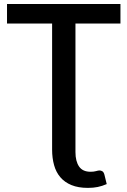

<svg xmlns="http://www.w3.org/2000/svg" viewBox="-20 -740 636 958"><path d="M356.5 19Q356.5 64.5 374.5 90.8Q392.5 117 432 117Q448 117 459 113.8Q470 110.5 477 110.5Q483.5 110.5 490.5 114.5Q497.5 118.5 501 131.5L512.5 178.5Q489.5 188.5 467.5 193Q445.5 197.5 419 197.5Q370.5 197.5 336.5 183.5Q302.5 169.5 281 144.2Q259.5 119 249.8 83.8Q240 48.5 240 6.5V-622.5H15V-720H581V-622.5H356.5Z"/></svg>

Font: Lato SemiBold
Style: Regular
Weight: 600
Designer: Lukasz Dziedzic with Adam Twardoch and Botio Nikoltchev
Foundry: tyPoland Lukasz Dziedzic
Version: Version 2.015; 2015-08-06; http://www.latofonts.com/